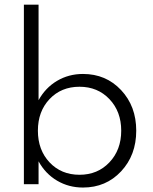

<svg xmlns="http://www.w3.org/2000/svg" viewBox="-20 -802 665 836"><path d="M84 -781.7H147.9V-365.7Q177.7 -419.9 228.5 -450Q279.3 -480 341.3 -480Q441.4 -480 507.3 -409.7Q573.2 -339.4 573.2 -232.9Q573.2 -126.5 507.3 -55.9Q441.4 14.6 341.3 14.6Q279.3 14.6 228.5 -15.4Q177.7 -45.4 147.9 -99.6V0H84ZM326.2 -424.3Q246.6 -424.3 195.8 -370.6Q145 -316.9 145 -232.9Q145 -148.9 195.8 -95Q246.6 -41 326.2 -41Q405.3 -41 456.5 -95.2Q507.8 -149.4 507.8 -232.9Q507.8 -316.4 456.5 -370.4Q405.3 -424.3 326.2 -424.3Z"/></svg>

Font: Spartan MB
Style: Regular
Weight: 400
Designer: Matt Bailey, Mirko Velimirovic
Foundry: Matt Bailey
Version: Version 1.005